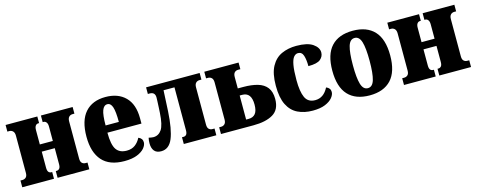

<svg xmlns="http://www.w3.org/2000/svg" viewBox="-30 -1066 3962 1596"><g transform="rotate(-15 1951.0 -268.0)"><path d="M20 0V-58H37Q55 -58 67.5 -69.5Q80 -81 80 -108V-428Q80 -454 67.5 -466.5Q55 -479 37 -479H20V-536H293V-479H286Q271 -479 262 -466.5Q253 -454 253 -430V-306H365V-430Q365 -454 355.5 -466.5Q346 -479 331 -479H324V-536H597V-479H581Q562 -479 550 -466.5Q538 -454 538 -428V-108Q538 -81 550 -69.5Q562 -58 581 -58H597V0H324V-58H331Q346 -58 355.5 -69Q365 -80 365 -106V-244H253V-106Q253 -80 262 -69Q271 -58 286 -58H293V0Z M899 10Q770 10 707 -61.5Q644 -133 644 -267Q644 -406 706 -476Q768 -546 881 -546Q989 -546 1051.5 -483.5Q1114 -421 1114 -301V-255H821Q821 -152 849 -110.5Q877 -69 939 -69Q982 -69 1011 -90.5Q1040 -112 1058 -148Q1093 -134 1093 -100Q1093 -76 1072 -50.5Q1051 -25 1008 -7.5Q965 10 899 10ZM936 -317Q936 -407 923 -445.5Q910 -484 881 -484Q851 -484 836.5 -445.5Q822 -407 822 -317Z M1214 10Q1174 10 1155 -13.5Q1136 -37 1136 -78Q1136 -89 1137 -101Q1138 -113 1141 -126Q1152 -124 1162 -122Q1172 -120 1181 -120Q1226 -120 1252.5 -159Q1279 -198 1285 -301Q1286 -317 1287.5 -346Q1289 -375 1290 -400Q1291 -425 1291 -432Q1291 -479 1245 -479H1229V-536H1690V-479H1673Q1654 -479 1642 -466.5Q1630 -454 1630 -428V-108Q1630 -81 1642 -69.5Q1654 -58 1673 -58H1690V0H1410V-58H1424Q1439 -58 1448 -69Q1457 -80 1457 -106V-475H1363L1354 -296Q1345 -143 1313.5 -66.5Q1282 10 1214 10Z M1730 0V-58H1747Q1765 -58 1777.5 -70Q1790 -82 1790 -108V-428Q1790 -455 1777.5 -467Q1765 -479 1747 -479H1730V-536H2025V-479H2006Q1987 -479 1975 -467Q1963 -455 1963 -428V-330H2010Q2082 -330 2133.5 -315Q2185 -300 2213 -264Q2241 -228 2241 -165Q2241 -74 2179 -37Q2117 0 2010 0ZM1963 -62H1985Q2023 -62 2043 -86.5Q2063 -111 2063 -165Q2063 -269 1985 -269H1963Z M2519 10Q2446 10 2390.5 -17Q2335 -44 2304.5 -105Q2274 -166 2274 -269Q2274 -374 2307 -434.5Q2340 -495 2396.5 -520.5Q2453 -546 2523 -546Q2619 -546 2665 -514Q2711 -482 2711 -440Q2711 -405 2682.5 -381Q2654 -357 2578 -357Q2578 -413 2566.5 -448.5Q2555 -484 2522 -484Q2501 -484 2485 -465Q2469 -446 2460.5 -399.5Q2452 -353 2452 -270Q2452 -171 2475.5 -120Q2499 -69 2561 -69Q2634 -69 2674 -148Q2710 -134 2710 -100Q2710 -76 2689 -50.5Q2668 -25 2626 -7.5Q2584 10 2519 10Z M3009 10Q2888 10 2824 -59Q2760 -128 2760 -268Q2760 -408 2824 -477Q2888 -546 3009 -546Q3130 -546 3194 -477Q3258 -408 3258 -268Q3258 -128 3194 -59Q3130 10 3009 10ZM3009 -52Q3049 -52 3065 -105.5Q3081 -159 3081 -268Q3081 -378 3065 -431Q3049 -484 3009 -484Q2969 -484 2953 -431Q2937 -378 2937 -268Q2937 -159 2953 -105.5Q2969 -52 3009 -52Z M3305 0V-58H3322Q3340 -58 3352.5 -69.5Q3365 -81 3365 -108V-428Q3365 -454 3352.5 -466.5Q3340 -479 3322 -479H3305V-536H3578V-479H3571Q3556 -479 3547 -466.5Q3538 -454 3538 -430V-306H3650V-430Q3650 -454 3640.5 -466.5Q3631 -479 3616 -479H3609V-536H3882V-479H3866Q3847 -479 3835 -466.5Q3823 -454 3823 -428V-108Q3823 -81 3835 -69.5Q3847 -58 3866 -58H3882V0H3609V-58H3616Q3631 -58 3640.5 -69Q3650 -80 3650 -106V-244H3538V-106Q3538 -80 3547 -69Q3556 -58 3571 -58H3578V0Z"/></g></svg>

Font: Noto Serif Condensed Black
Style: Regular
Weight: 900
Width: 3
Designer: Monotype Design Team
Foundry: Monotype Imaging Inc.
Version: Version 2.015; ttfautohint (v1.8.4.7-5d5b)